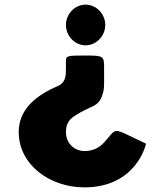

<svg xmlns="http://www.w3.org/2000/svg" viewBox="-20 -535 712 830"><path d="M265 -427C265 -379 304 -339 350 -339C396 -339 435 -379 435 -427C435 -475 396 -515 350 -515C304 -515 265 -475 265 -427ZM611 86 538 51C466 16 479 28 428 83C409 103 382 118 346 118C301 118 265 84 265 36C265 1 279 -18 301 -33C377 -83 404 -68 423 -126C430 -144 430 -164 430 -186V-241C430 -293 428 -295 348 -295C267 -295 265 -294 265 -267V-239C265 -206 264 -178 230 -163C134 -122 61 -62 61 36C61 177 195 275 345 275C568 275 611 91 611 86Z"/></svg>

Font: Hussar Print
Style: Bold
Weight: 700
Foundry: Cannot Into Space Fonts
Version: Version 2.00